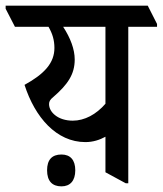

<svg xmlns="http://www.w3.org/2000/svg" viewBox="-61 -644 577 681"><path d="M242 -140C269 -140 293 -148 313 -159V-33L385 6H394V-549H496V-559L463 -624H-41V-613L-8 -549H111C125 -525 132 -502 132 -474C132 -421 97 -382 26 -343C63 -228 139 -140 242 -140ZM135 -235C122 -245 113 -259 113 -275C113 -284 117 -291 127 -299C179 -344 204 -380 204 -433C204 -469 189 -509 163 -549H313V-276C280 -238 239 -216 197 -216C172 -216 150 -223 135 -235ZM157 17C188 17 206 -3 206 -40C206 -76 189 -96 157 -96C123 -96 106 -77 106 -40C106 -2 124 17 157 17Z"/></svg>

Font: Noto Serif Devanagari ExtraCondensed Medium
Style: Regular
Weight: 500
Width: 2
Designer: Universal Thirst, Indian Type Foundry and the Monotype Design Team
Foundry: Monotype Imaging Inc.
Version: Version 2.004